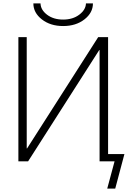

<svg xmlns="http://www.w3.org/2000/svg" viewBox="-20 -948 769 1128"><path d="M485 -928H526Q526 -873 476 -834Q426 -795 351 -795Q276 -795 226 -834Q176 -873 176 -928H218Q219 -890 256.5 -861.5Q294 -833 351 -833Q408 -833 446 -862Q484 -891 485 -928ZM615 -43H711L657 160H610L653 0H615H590H565V-654H563L145 0H88V-730H137V-76H139L557 -730H615Z"/></svg>

Font: Mplus 1p Light
Style: Regular
Weight: 300
Version: Version 1.061